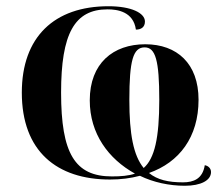

<svg xmlns="http://www.w3.org/2000/svg" viewBox="-20 -566 720 616"><path d="M573 30C624 30 657 13 657 -14C657 -26 648 -34 637 -36C630 8 601 19 567 19C520 19 485 11 458 -11C555 -45 617 -126 617 -246C617 -362 548 -424 446 -424C343 -424 268 -363 268 -244C268 -137 328 -56 413 -9C393 -2 368 0 339 0C220 0 176 -74 176 -269C176 -458 219 -536 325 -536C356 -536 408 -529 416 -471C433 -471 445 -479 445 -497C445 -524 402 -546 328 -546C154 -546 50 -447 50 -269C50 -81 162 10 333 10C367 10 399 6 429 -2C472 19 523 30 573 30ZM441 -27C408 -67 395 -136 395 -245C395 -372 407 -414 444 -414C479 -414 491 -372 491 -246C491 -123 476 -58 441 -27Z"/></svg>

Font: Noto Serif Display SemiBold
Style: Regular
Weight: 600
Designer: Monotype Design Team
Foundry: Monotype Imaging Inc.
Version: Version 2.009